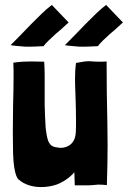

<svg xmlns="http://www.w3.org/2000/svg" viewBox="-20 -752 518 778"><path d="M146 6C167 6 189 3 209 -4C229 -11 262 -30 281 -54C282 -45 282 -36 282 -29L283 -1H314C354 0 370 -4 378 -4C386 -4 406 -3 413 -2C415 -58 416 -112 416 -166C416 -197 415 -227 415 -257C413 -339 412 -421 412 -503C402 -502 392 -502 383 -502C367 -502 354 -503 343 -504C329 -504 313 -502 288 -497C285 -475 284 -455 284 -430C284 -410 285 -388 286 -361C287 -334 288 -292 288 -262C288 -245 288 -228 287 -214C285 -182 269 -163 246 -156C240 -154 233 -153 227 -153C223 -153 220 -153 216 -154C188 -157 184 -165 176 -179C170 -194 167 -218 165 -233C164 -246 161 -311 161 -328V-364V-450C161 -469 160 -487 159 -502C141 -502 124 -503 106 -503C84 -503 61 -502 34 -498C35 -482 35 -461 35 -438C35 -400 34 -358 33 -326C33 -306 32 -258 32 -221C32 -184 33 -148 33 -131C34 -91 40 -38 55 -25C81 -2 115 6 146 6ZM301 -563C317 -562 361 -564 377 -565C384 -577 410 -600 425 -614C438 -624 445 -631 478 -661L410 -732C383 -712 356 -684 326 -654C313 -640 260 -586 243 -569C251 -567 288 -564 301 -563ZM81 -563C97 -562 141 -564 157 -565C164 -577 190 -600 205 -614C218 -624 225 -631 258 -661L190 -732C163 -712 136 -684 106 -654C93 -640 40 -586 23 -569C31 -567 68 -564 81 -563Z"/></svg>

Font: Londrina Solid CC
Style: CC
Weight: 400
Designer: Marcelo Magalhaes
Foundry: Tipos Pereira
Version: Version 1.003;FEAKit 1.0